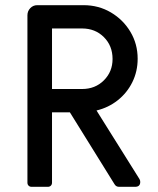

<svg xmlns="http://www.w3.org/2000/svg" viewBox="-20 -722 612 742"><path d="M102 0Q95 0 90.5 -4.5Q86 -9 86 -16V-663Q86 -679 97 -690.5Q108 -702 124 -702H303Q361 -702 408.5 -674Q456 -646 484 -599Q512 -552 512 -495Q512 -446 491.5 -404.5Q471 -363 435 -334.5Q399 -306 353 -295L519 -30Q522 -25 522 -19Q522 0 502 0H440Q428 0 422 -11L250 -288H181V-16Q181 -9 176.5 -4.5Q172 0 165 0ZM181 -378H297Q348 -378 381.5 -411.5Q415 -445 415 -494Q415 -545 381.5 -578.5Q348 -612 297 -612H181Z"/></svg>

Font: Miriam Libre Medium
Style: Regular
Weight: 500
Version: Version 2.000